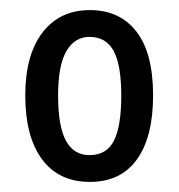

<svg xmlns="http://www.w3.org/2000/svg" viewBox="-20 -742 354 380"><path d="M283 -553Q283 -471 251 -426.5Q219 -382 158 -382Q96 -382 63 -427Q30 -472 30 -553Q30 -633 64 -677.5Q98 -722 158 -722Q217 -722 250 -679.5Q283 -637 283 -553ZM95 -553Q95 -492 110.5 -463.5Q126 -435 157 -435Q191 -435 205.5 -463.5Q220 -492 220 -553Q220 -613 205 -641Q190 -669 157 -669Q128 -669 111.5 -641Q95 -613 95 -553Z"/></svg>

Font: Noto Sans Myanmar ExtraCondensed
Style: Regular
Weight: 400
Width: 2
Designer: Monotype Design Team
Foundry: Monotype Imaging Inc.
Version: Version 2.107; ttfautohint (v1.8.4.7-5d5b)